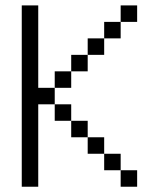

<svg xmlns="http://www.w3.org/2000/svg" viewBox="-20 -708 602 728"><path d="M125 -687.5V-375H187.5V-312.5H125V0H62.5V-687.5ZM187.5 -312.5H250V-250H187.5ZM187.5 -437.5H250V-375H187.5ZM250 -250H312.5V-187.5H250ZM250 -500H312.5V-437.5H250ZM312.5 -187.5H375V-125H312.5ZM312.5 -562.5H375V-500H312.5ZM375 -125H437.5V-62.5H375ZM375 -625H437.5V-562.5H375ZM437.5 -62.5H500V0H437.5ZM437.5 -687.5H500V-625H437.5Z"/></svg>

Font: 寒蝉点阵体 16px
Style: Regular
Weight: 400
Designer: Designed by Warren2060
Foundry: ChillType
Version: Version 1.000